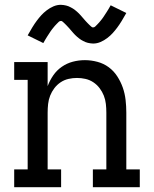

<svg xmlns="http://www.w3.org/2000/svg" viewBox="-20 -778 640 798"><path d="M234 0H39V-74H95V-446H39V-520H178V-420Q187 -444 201.5 -465Q216 -486 237 -500.5Q258 -515 282.5 -521.5Q307 -528 333 -528Q359 -528 385 -521Q411 -514 432 -498.5Q453 -483 467.5 -460.5Q482 -438 490.5 -413.5Q499 -389 502 -362.5Q505 -336 505 -310V-74H561V0H366V-74H422V-310Q422 -328 420 -346Q418 -364 411.5 -380.5Q405 -397 394 -411.5Q383 -426 368 -436Q353 -446 335.5 -450Q318 -454 300 -454Q282 -454 264.5 -450Q247 -446 232 -436Q217 -426 206 -411.5Q195 -397 188.5 -380.5Q182 -364 180 -346Q178 -328 178 -310V-74H234ZM367 -597Q361 -597 355.5 -598Q350 -599 345 -600Q340 -601 335.5 -603Q331 -605 326 -607.5Q321 -610 317 -612.5Q313 -615 308.5 -618.5Q304 -622 300 -625.5Q296 -629 292 -633Q288 -637 284.5 -641Q281 -645 278 -648.5Q275 -652 271.5 -656Q268 -660 264 -664.5Q260 -669 256 -673Q252 -677 249 -680Q246 -683 241.5 -687Q237 -691 234 -691Q228 -691 224.5 -687.5Q221 -684 215.5 -678.5Q210 -673 208 -670.5Q206 -668 203 -664.5Q200 -661 196.5 -656.5Q193 -652 190 -647.5Q187 -643 183.5 -637.5Q180 -632 176 -626Q172 -620 168 -613Q164 -606 160 -599L95 -631Q105 -649 114.5 -664.5Q124 -680 133 -692Q142 -704 151.5 -714.5Q161 -725 174 -735Q187 -745 202 -751.5Q217 -758 233 -758Q239 -758 244.5 -757Q250 -756 255 -755Q260 -754 264.5 -752Q269 -750 274 -747.5Q279 -745 283 -742.5Q287 -740 291.5 -736.5Q296 -733 300 -729.5Q304 -726 308 -722Q312 -718 315.5 -714Q319 -710 322 -706.5Q325 -703 328.5 -699Q332 -695 336 -690.5Q340 -686 344 -682Q348 -678 351 -675Q354 -672 358.5 -668Q363 -664 366 -664Q372 -664 375.5 -667.5Q379 -671 384.5 -676.5Q390 -682 392 -684.5Q394 -687 397 -690.5Q400 -694 403.5 -698.5Q407 -703 410 -707.5Q413 -712 416.5 -717.5Q420 -723 424 -729Q428 -735 432 -742Q436 -749 440 -756L505 -724Q495 -706 485.5 -690.5Q476 -675 467 -663Q458 -651 448.5 -640.5Q439 -630 426 -620Q413 -610 398 -603.5Q383 -597 367 -597Z"/></svg>

Font: Iosevka Etoile
Style: Regular
Weight: 400
Designer: Belleve Invis
Foundry: Belleve Invis
Version: Version 33.2.4